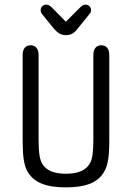

<svg xmlns="http://www.w3.org/2000/svg" viewBox="-20 -801 571 831"><path d="M453 -192V-563Q453 -583 444 -594Q435 -605 418 -605Q402 -605 393 -594Q384 -583 384 -563V-197Q384 -160 381 -135.5Q378 -111 371 -98Q359 -73 332.5 -61Q306 -49 265 -49Q228 -49 203 -59Q178 -69 164 -90Q155 -104 151 -129Q147 -154 147 -197V-563Q147 -583 138 -594Q129 -605 112 -605Q96 -605 87 -594Q78 -583 78 -563V-192Q78 -142 82.5 -112Q87 -82 97 -62Q117 -25 157.5 -7.5Q198 10 265 10Q327 10 366 -4.5Q405 -19 426 -50Q441 -72 447 -103.5Q453 -135 453 -192ZM265 -707 204 -769Q192 -781 180 -781Q170 -781 163 -774Q156 -767 156 -757Q156 -747 163 -739L210 -681Q225 -663 237 -656Q249 -649 265 -649Q282 -649 294 -656Q306 -663 320 -682L367 -740Q371 -744 372.5 -748.5Q374 -753 374 -757Q374 -767 367 -774Q360 -781 349 -781Q338 -781 326 -768Z"/></svg>

Font: Beiruti
Style: Regular
Weight: 400
Designer: Arlette Boutros
Foundry: Boutros
Version: Version 1.41